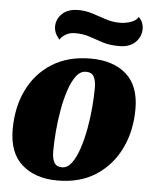

<svg xmlns="http://www.w3.org/2000/svg" viewBox="-54 -784 672 849"><g transform="rotate(5 282.5 -359.5)"><path d="M233 20Q134 20 75 -32Q16 -84 16 -188Q16 -287 53.5 -364Q91 -441 162 -485.5Q233 -530 333 -530Q433 -530 491 -479Q549 -428 549 -325Q549 -227 511 -149Q473 -71 402.5 -25.5Q332 20 233 20ZM248 -40Q272 -40 290.5 -65Q309 -90 322.5 -130.5Q336 -171 345 -219.5Q354 -268 358 -316.5Q362 -365 362 -404Q362 -433 352.5 -451.5Q343 -470 317 -470Q292 -470 273.5 -445.5Q255 -421 241.5 -380.5Q228 -340 219.5 -292Q211 -244 207 -195.5Q203 -147 203 -106Q203 -77 212.5 -58.5Q222 -40 248 -40ZM453 -596Q410 -596 379 -606Q348 -616 319.5 -626Q291 -636 254 -636Q231 -636 213 -625.5Q195 -615 187 -601Q172 -620 167.5 -632.5Q163 -645 163 -657Q163 -691 188.5 -715Q214 -739 259 -739Q293 -739 323.5 -729Q354 -719 384 -709Q414 -699 447 -699Q472 -699 496 -707.5Q520 -716 528 -732Q541 -719 545.5 -705.5Q550 -692 550 -682Q550 -646 524.5 -621Q499 -596 453 -596Z"/></g></svg>

Font: Sansita Swashed ExtraBold
Style: Regular
Weight: 800
Designer: Pablo Cosgaya
Foundry: Omnibus-Type
Version: Version 1.003; ttfautohint (v1.8.3)